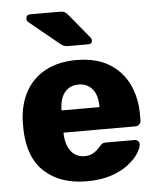

<svg xmlns="http://www.w3.org/2000/svg" viewBox="-54 -796 701 852"><g transform="rotate(-5 297.0 -370.0)"><path d="M299 10Q181 10 111 -54Q41 -118 38 -244Q38 -251 38 -262Q38 -273 38 -279Q41 -358 73.5 -414.5Q106 -471 163.5 -500.5Q221 -530 298 -530Q386 -530 443.5 -495Q501 -460 530 -400Q559 -340 559 -263V-239Q559 -228 552 -221Q545 -214 534 -214H214Q214 -213 214 -211Q214 -209 214 -207Q215 -178 224.5 -154Q234 -130 252.5 -116Q271 -102 298 -102Q318 -102 331.5 -108.5Q345 -115 354 -123.5Q363 -132 368 -138Q377 -149 382.5 -151.5Q388 -154 400 -154H524Q534 -154 540.5 -148Q547 -142 546 -132Q545 -115 529 -91Q513 -67 482.5 -43.5Q452 -20 406 -5Q360 10 299 10ZM214 -313H383V-315Q383 -348 373.5 -371.5Q364 -395 344.5 -408Q325 -421 298 -421Q272 -421 253 -408Q234 -395 224 -371.5Q214 -348 214 -315ZM270 -595Q256 -595 248 -598.5Q240 -602 232 -609L99 -718Q94 -723 94 -731Q94 -750 113 -750H245Q258 -750 265 -746.5Q272 -743 282 -731L370 -624Q375 -619 375 -611Q375 -595 359 -595Z"/></g></svg>

Font: DVN-Rubik
Style: Bold
Weight: 700
Designer: Hubert and Fischer
Foundry: Hubert & Fischer
Version: Version 2.102